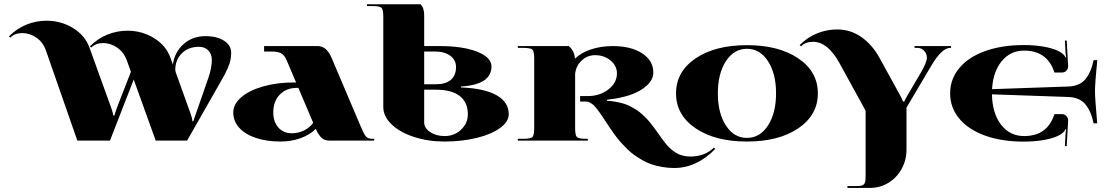

<svg xmlns="http://www.w3.org/2000/svg" viewBox="-20 -676 5330 923"><path d="M351.8 0 201 -432.7Q187.1 -473.3 154.7 -495.2Q122.4 -517 87.4 -517Q51.1 -517 29.3 -495.2L23.2 -501.3Q61.2 -539.3 107.7 -557.9Q154.3 -576.5 203.2 -576.5Q273.6 -576.5 331.3 -541.1Q389 -505.7 410.4 -446.2L514.9 -156.9Q524 -131.6 524 -121.1H530.6Q530.6 -126.3 542 -157.8L609.3 -330.9L590 -384.6Q575.6 -424.8 543.5 -446.9Q511.4 -469 476.4 -469Q440.1 -469 418.3 -447.1L412.2 -453.2Q450.2 -491.3 496.7 -509.8Q543.3 -528.4 592.2 -528.4Q662.6 -528.4 720.3 -493Q778 -457.6 799.4 -398.2L811.2 -365.8Q819.5 -426.1 862.8 -464.2Q906 -502.2 967.2 -502.2Q1023.2 -502.2 1057.3 -480.1Q1091.3 -458 1091.3 -422.2Q1091.3 -404.3 1087.8 -387Q1084.4 -369.8 1075.8 -350.5Q1067.3 -331.3 1060.8 -318.8Q1054.2 -306.4 1041.1 -283.7L879.4 0H728.6L622.8 -293.7L508.7 0ZM904.7 -93.1H909.1L980.8 -299Q998.3 -348.8 998.3 -388.1Q998.3 -416.5 981.2 -433.8Q964.2 -451 936.6 -451Q885.1 -451 853.8 -419.4Q822.6 -387.7 822.6 -340.5Q822.6 -335.2 825.2 -327.4Q890.7 -145.1 896.4 -128.9Q904.7 -105.8 904.7 -93.1Z M1249.6 -428.3V-454.5H1507.9Q1549.8 -454.5 1573.9 -398.2L1713.3 -69.9Q1729.5 -31.5 1739.1 -20.1Q1748.7 -8.7 1770.5 -8.7H1778.8V0H1564.2Q1549.8 0 1538.5 -5.2Q1527.1 -10.5 1519.2 -20.5Q1511.4 -30.6 1507 -38Q1502.6 -45.5 1498.3 -56.8Q1471.2 -28.8 1426.1 -12.2Q1381.1 4.4 1328.7 4.4Q1261.4 4.4 1209.6 -13.1Q1157.8 -30.6 1129.6 -62.3Q1101.4 -94 1101.4 -135.5Q1101.4 -174.8 1139 -207.8Q1176.6 -240.8 1244.1 -260.3Q1311.6 -279.7 1394.2 -279.7H1403.4L1358.8 -384.6Q1347.5 -410.8 1331.9 -419.6Q1316.4 -428.3 1284.1 -428.3ZM1485.6 -85.7 1414.3 -253.5H1407.3Q1356.2 -253.5 1325 -221.2Q1293.7 -188.8 1293.7 -135.5Q1293.7 -90.5 1318.2 -62.9Q1342.7 -35.4 1382.9 -35.4Q1413.9 -35.4 1441.7 -49Q1469.4 -62.5 1485.6 -85.7Z M1822.6 -161.7V-594.4Q1822.6 -629.8 1814 -638.3Q1805.5 -646.9 1770.1 -646.9H1743.9V-655.6H2001.7Q2019.2 -638.1 2019.2 -603.1V-454.5H2093.5Q2205.4 -454.5 2274 -427.4Q2342.7 -400.3 2342.7 -356.2Q2342.7 -269.2 2195.8 -260.1V-255.7Q2308.1 -251.3 2366.9 -218.3Q2425.7 -185.3 2425.7 -126.7Q2425.7 -91.3 2384.4 -61Q2343.1 -30.6 2272.1 -13.1Q2201 4.4 2117.6 4.4Q2037.6 4.4 1969.6 -17.9Q1901.7 -40.2 1862.1 -78.5Q1822.6 -116.7 1822.6 -161.7ZM2019.2 -244.8V-87.4Q2019.2 -60.3 2048.1 -41.1Q2076.9 -21.9 2117.6 -21.9Q2163.9 -21.9 2196.5 -52.7Q2229 -83.5 2229 -126.7Q2229 -184.4 2189.9 -214.6Q2150.8 -244.8 2076 -244.8ZM2019.2 -271H2076Q2122.8 -271 2147.5 -292.2Q2172.2 -313.4 2172.2 -354Q2172.2 -387.2 2144.7 -407.8Q2117.1 -428.3 2071.7 -428.3H2019.2Z M2548.1 -61.2V-393.4Q2548.1 -428.8 2539.6 -437.3Q2531 -445.8 2495.6 -445.8H2469.4V-454.5H2714.2Q2741.3 -431.8 2744.3 -393.8Q2771.4 -421.8 2819.9 -438.2Q2868.4 -454.5 2925.7 -454.5Q3013.5 -454.5 3067.1 -419.6Q3120.6 -384.6 3120.6 -327.8Q3120.6 -292.8 3088.9 -264.2Q3057.3 -235.6 3007.6 -219Q2958 -202.4 2898.2 -196.7V-191.4Q2920.9 -190.6 2942.1 -186.4Q2963.3 -182.3 2980.1 -177.2Q2996.9 -172.2 3013.5 -163Q3030.2 -153.8 3042.2 -146.2Q3054.2 -138.5 3067.7 -125.9Q3081.3 -113.2 3089.8 -104.5Q3098.3 -95.7 3110.1 -80.6Q3121.9 -65.6 3128.1 -57Q3134.2 -48.5 3145.5 -32.8Q3156 -17.5 3162.8 -8.3Q3169.6 0.9 3180.1 14Q3190.6 27.1 3198.9 34.7Q3207.2 42.4 3219 51.4Q3230.8 60.3 3242.1 65.1Q3253.5 69.9 3267.9 73.2Q3282.3 76.5 3298.1 76.5Q3368 76.5 3411.7 34.1L3418.7 39.8Q3329.1 131.6 3221.2 131.6Q3191.9 131.6 3164.1 126.7Q3136.4 121.9 3113.6 114.5Q3090.9 107.1 3068.6 94.2Q3046.3 81.3 3029.3 69.3Q3012.2 57.3 2994.1 39.3Q2976 21.4 2963.7 7.6Q2951.5 -6.1 2936.4 -26.7Q2921.3 -47.2 2912.6 -60.1Q2903.8 -73 2891.2 -92.7Q2877.6 -113.2 2870.6 -123.7Q2863.6 -134.2 2852.5 -148.8Q2841.3 -163.5 2833.7 -170.5Q2826 -177.4 2816.4 -182.7Q2806.8 -187.9 2797.6 -187.9H2768.8V-214.2H2805.9Q2863.6 -214.2 2904.7 -246.1Q2945.8 -278 2945.8 -323.4Q2945.8 -359.7 2915 -385.3Q2884.2 -410.8 2840.9 -410.8Q2803.3 -410.8 2775.8 -384.6Q2748.3 -358.4 2744.8 -319.9V-61.2Q2744.8 -25.8 2753.3 -17.3Q2761.8 -8.7 2797.2 -8.7H2805.9V0H2469.4V-8.7H2495.6Q2531 -8.7 2539.6 -17.3Q2548.1 -25.8 2548.1 -61.2Z M3469.6 -381.8Q3430.9 -322.1 3430.9 -227.3Q3430.9 -132.4 3469.6 -72.8Q3508.3 -13.1 3570.8 -13.1Q3633.3 -13.1 3672 -72.8Q3710.7 -132.4 3710.7 -227.3Q3710.7 -322.1 3672 -381.8Q3633.3 -441.4 3570.8 -441.4Q3508.3 -441.4 3469.6 -381.8ZM3323.6 -59.4Q3229.9 -123.3 3229.9 -227.3Q3229.9 -331.3 3323.6 -395.1Q3417.4 -458.9 3570.8 -458.9Q3724.2 -458.9 3818 -395.1Q3911.7 -331.3 3911.7 -227.3Q3911.7 -123.3 3818 -59.4Q3724.2 4.4 3570.8 4.4Q3417.4 4.4 3323.6 -59.4Z M4141.2 -143.8 4015.3 -373.3Q3958.9 -475.1 3888.5 -475.1Q3852.3 -475.1 3830.4 -453.2L3824.3 -459.4Q3862.3 -497.4 3908.9 -516Q3955.4 -534.5 4004.4 -534.5Q4067.7 -534.5 4120.2 -498.3Q4172.6 -462 4207.6 -398.6L4306.4 -219Q4318.2 -198 4320.8 -187.9H4326.9Q4329.1 -194.5 4343.1 -218.5L4404.3 -322.6Q4435.8 -375.9 4435.8 -398.2Q4435.8 -417.8 4422.6 -431.8Q4409.5 -445.8 4391.2 -445.8H4376.3V-454.5H4552V-445.8H4547.6Q4507.4 -445.8 4455.9 -358.4L4337.8 -158.7V43.7Q4337.8 93.5 4314.5 135.9Q4291.1 178.3 4250.9 202.8Q4210.7 227.3 4163 227.3H4053.8V218.5H4088.7Q4101.4 218.5 4109 218.1Q4116.7 217.7 4123.3 215.5Q4129.8 213.3 4132.9 210.2Q4135.9 207.2 4138.1 200.6Q4140.3 194.1 4140.7 186.4Q4141.2 178.8 4141.2 166.1Z M4901.7 4.8Q4796.3 4.8 4715.9 -24Q4635.5 -52.9 4591.6 -105.6Q4547.6 -158.2 4547.6 -227.3Q4547.6 -295.9 4591.6 -348.8Q4635.5 -401.7 4716.1 -430.5Q4796.8 -459.4 4901.7 -459.4Q4959.4 -459.4 5006.8 -450Q5054.2 -440.6 5079.1 -424.4Q5098.3 -411.7 5102.3 -399.5L5105.8 -400.3Q5102.7 -410.8 5102.3 -424.8L5099.2 -480.8L5108 -481.2L5114.9 -358Q5114.9 -345.3 5106.4 -336.3Q5097.9 -327.4 5085.7 -327.4H5049L5048.1 -330Q5014 -432.7 4903 -432.7Q4837.4 -432.7 4795.7 -382.2Q4753.9 -331.7 4749.1 -247.4L5114.9 -260.1Q5169.6 -261.8 5197.3 -294.8Q5225.1 -327.8 5237.3 -386.8H5254.8Q5243.9 -275.8 5243.9 -236.5Q5243.9 -219 5246.7 -180.7Q5249.6 -142.5 5252.2 -112.8L5254.8 -83H5237.3Q5225.1 -142 5197.3 -175Q5169.6 -208 5114.9 -209.8L4748.7 -222.5Q4750 -132 4792.2 -76.9Q4834.4 -21.9 4903 -21.9Q5014 -21.9 5048.1 -124.6L5049 -127.2H5085.7Q5097.9 -127.2 5106.4 -118.2Q5114.9 -109.3 5114.9 -96.6L5108 26.7L5099.2 26.2L5102.3 -29.7Q5102.7 -43.7 5105.8 -54.2L5102.3 -55.1Q5098.3 -42.8 5079.1 -30.2Q5054.2 -14 5006.8 -4.6Q4959.4 4.8 4901.7 4.8Z"/></svg>

Font: Wabroye
Style: Medium
Weight: 500
Designer: gluk
Foundry: gluk
Version: Version 0.14